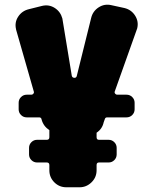

<svg xmlns="http://www.w3.org/2000/svg" viewBox="-20 -730 650 813"><path d="M59 -295Q59 -309 69 -319Q79 -329 93 -329H113Q118 -329 121.5 -333.5Q125 -338 123 -343L48 -605V-606Q41 -635 57 -659.5Q73 -684 102 -691L158 -705Q187 -712 211.5 -696.5Q236 -681 244 -652L284 -409Q286 -401 294.5 -400.5Q303 -400 305 -408L366 -654Q373 -683 398 -699Q423 -715 452 -708L507 -696Q536 -689 552 -664Q568 -639 561 -610L466 -343Q464 -338 467.5 -333.5Q471 -329 476 -329H516Q530 -329 540 -319Q550 -309 550 -295V-267Q550 -253 540 -243Q530 -233 516 -233H434Q426 -233 424 -226L419 -212Q413 -184 389 -168V-149Q389 -138 399 -138H440Q454 -138 464 -128Q474 -118 474 -104V-76Q474 -62 464 -52Q454 -42 440 -42H399Q389 -42 389 -31V-9Q389 21 367.5 42Q346 63 317 63H261Q231 63 210 42Q189 21 189 -9V-31Q189 -42 178 -42H137Q123 -42 113 -52Q103 -62 103 -76V-104Q103 -118 113 -128Q123 -138 137 -138H178Q189 -138 189 -149V-179Q164 -195 156 -224V-225Q154 -233 146 -233H93Q79 -233 69 -243Q59 -253 59 -267V-295Z"/></svg>

Font: d puntillas B to tiptoe
Style: Regular
Weight: 400
Designer: deFharo
Foundry: deFharo.com
Version: Version 1.001 2012